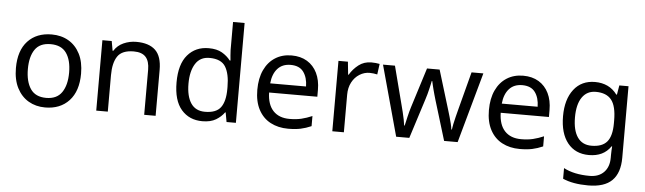

<svg xmlns="http://www.w3.org/2000/svg" viewBox="-56 -988 4892 1456"><g transform="rotate(5 2390.0 -260.0)"><path d="M551 -269Q551 -136 483.5 -63Q416 10 301 10Q230 10 174.5 -22.5Q119 -55 87 -117.5Q55 -180 55 -269Q55 -402 122 -474Q189 -546 304 -546Q377 -546 432.5 -513.5Q488 -481 519.5 -419.5Q551 -358 551 -269ZM146 -269Q146 -174 183.5 -118.5Q221 -63 303 -63Q384 -63 422 -118.5Q460 -174 460 -269Q460 -364 422 -418Q384 -472 302 -472Q220 -472 183 -418Q146 -364 146 -269Z M948 -546Q1044 -546 1093 -499.5Q1142 -453 1142 -349V0H1055V-343Q1055 -408 1026 -440Q997 -472 935 -472Q846 -472 812 -422Q778 -372 778 -278V0H690V-536H761L774 -463H779Q805 -505 851 -525.5Q897 -546 948 -546Z M1498 10Q1398 10 1338 -59.5Q1278 -129 1278 -267Q1278 -405 1338.5 -475.5Q1399 -546 1499 -546Q1561 -546 1600.5 -523Q1640 -500 1665 -467H1671Q1670 -480 1667.5 -505.5Q1665 -531 1665 -546V-760H1753V0H1682L1669 -72H1665Q1641 -38 1601 -14Q1561 10 1498 10ZM1512 -63Q1597 -63 1631.5 -109.5Q1666 -156 1666 -250V-266Q1666 -366 1633 -419.5Q1600 -473 1511 -473Q1440 -473 1404.5 -416.5Q1369 -360 1369 -265Q1369 -169 1404.5 -116Q1440 -63 1512 -63Z M2130 -546Q2199 -546 2248.5 -516Q2298 -486 2324.5 -431.5Q2351 -377 2351 -304V-251H1984Q1986 -160 2030.5 -112.5Q2075 -65 2155 -65Q2206 -65 2245.5 -74.5Q2285 -84 2327 -102V-25Q2286 -7 2246 1.5Q2206 10 2151 10Q2075 10 2016.5 -21Q1958 -52 1925.5 -113.5Q1893 -175 1893 -264Q1893 -352 1922.5 -415Q1952 -478 2005.5 -512Q2059 -546 2130 -546ZM2129 -474Q2066 -474 2029.5 -433.5Q1993 -393 1986 -321H2259Q2258 -389 2227 -431.5Q2196 -474 2129 -474Z M2737 -546Q2752 -546 2769.5 -544.5Q2787 -543 2800 -540L2789 -459Q2776 -462 2760.5 -464Q2745 -466 2731 -466Q2690 -466 2654 -443.5Q2618 -421 2596.5 -380.5Q2575 -340 2575 -286V0H2487V-536H2559L2569 -438H2573Q2599 -482 2640 -514Q2681 -546 2737 -546Z M3246 -303Q3240 -324 3234 -344.5Q3228 -365 3223.5 -383.5Q3219 -402 3215 -418Q3211 -434 3209 -445H3205Q3203 -434 3199.5 -418Q3196 -402 3191.5 -383Q3187 -364 3181.5 -343.5Q3176 -323 3169 -302L3073 -1H2973L2826 -537H2917L2991 -251Q2999 -222 3006 -192.5Q3013 -163 3018.5 -136.5Q3024 -110 3026 -91H3030Q3033 -103 3037 -121Q3041 -139 3045.5 -159Q3050 -179 3055.5 -199Q3061 -219 3066 -235L3161 -537H3257L3349 -235Q3356 -212 3363.5 -186Q3371 -160 3377 -135.5Q3383 -111 3385 -92H3389Q3391 -109 3396.5 -134.5Q3402 -160 3409.5 -190.5Q3417 -221 3425 -251L3500 -537H3590L3441 -1H3338Z M3893 -546Q3962 -546 4011.5 -516Q4061 -486 4087.5 -431.5Q4114 -377 4114 -304V-251H3747Q3749 -160 3793.5 -112.5Q3838 -65 3918 -65Q3969 -65 4008.5 -74.5Q4048 -84 4090 -102V-25Q4049 -7 4009 1.5Q3969 10 3914 10Q3838 10 3779.5 -21Q3721 -52 3688.5 -113.5Q3656 -175 3656 -264Q3656 -352 3685.5 -415Q3715 -478 3768.5 -512Q3822 -546 3893 -546ZM3892 -474Q3829 -474 3792.5 -433.5Q3756 -393 3749 -321H4022Q4021 -389 3990 -431.5Q3959 -474 3892 -474Z M4440 -546Q4493 -546 4535.5 -526Q4578 -506 4608 -465H4613L4625 -536H4695V9Q4695 124 4636.5 182Q4578 240 4455 240Q4397 240 4348.5 231.5Q4300 223 4262 206V125Q4341 167 4460 167Q4529 167 4568.5 126.5Q4608 86 4608 16V-5Q4608 -17 4609 -39.5Q4610 -62 4611 -71H4607Q4579 -30 4537.5 -10Q4496 10 4441 10Q4337 10 4278.5 -63Q4220 -136 4220 -267Q4220 -395 4278.5 -470.5Q4337 -546 4440 -546ZM4452 -472Q4385 -472 4348 -418.5Q4311 -365 4311 -266Q4311 -167 4347.5 -114.5Q4384 -62 4454 -62Q4535 -62 4572 -105.5Q4609 -149 4609 -246V-267Q4609 -377 4571 -424.5Q4533 -472 4452 -472Z"/></g></svg>

Font: Noto Sans Balinese
Style: Regular
Weight: 400
Designer: Aditya Bayu, David Williams
Foundry: David Williams
Version: Version 2.003